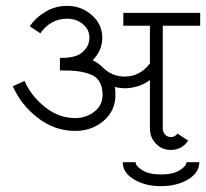

<svg xmlns="http://www.w3.org/2000/svg" viewBox="-20 -507 705 657"><path d="M400 48H444Q444 61 467 75.5Q490 90 531 90Q572 90 595 75.5Q618 61 618 48H662Q662 84 623.5 107Q585 130 531 130Q477 130 438.5 107Q400 84 400 48ZM375 -182Q375 -128 334.5 -93.5Q294 -59 237 -59Q167 -59 109 -104Q51 -149 24 -212L64 -230Q86 -179 133.5 -141Q181 -103 237 -103Q275 -103 303 -125Q331 -147 331 -182Q331 -210 320 -228Q309 -246 287 -253.5Q265 -261 244.5 -263.5Q224 -266 193 -266H185V-309H193Q241 -309 263.5 -329.5Q286 -350 286 -378Q286 -406 263.5 -424.5Q241 -443 210 -443Q153 -443 118 -393L82 -417Q102 -447 136 -467Q170 -487 210 -487Q258 -487 294 -455.5Q330 -424 330 -378Q330 -334 297 -301Q316 -292 334 -274Q365 -245 406 -245Q459 -245 493 -290V-419H402V-463H665V-419H537V-66Q537 -55 545 -46.5Q553 -38 564 -38Q580 -38 587 -50L624 -26Q603 6 564 6Q534 6 513.5 -15.5Q493 -37 493 -66V-233Q454 -205 406 -205Q393 -205 373 -209Q375 -202 375 -182Z"/></svg>

Font: Bhavuka
Style: Regular
Weight: 400
Version: 2.94.0; ttfautohint (v1.2) -l 7 -r 28 -G 50 -x 13 -D deva -f